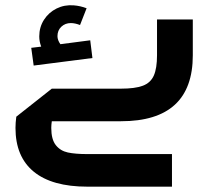

<svg xmlns="http://www.w3.org/2000/svg" viewBox="-20 -454 792 719"><path d="M702 -381V-247Q702 0 433 0H174Q172 14 172 25Q172 68 189 89.5Q206 111 234 117Q262 123 307 123H624V245H307Q175 245 106.5 189Q38 133 38 25Q38 6 41 -17L174 -122H433Q486 -122 515 -133Q544 -144 556 -171Q568 -198 568 -247V-381ZM326.1 -236.7 106.1 -208.5 97 -274.9 134.3 -279.4Q127 -298.5 127 -317.6Q127 -352.2 144.7 -379.9Q162.5 -407.6 192 -422.2Q221.5 -436.7 256.1 -434Q280.6 -432.1 304.3 -423.1L279.7 -360.3Q260.6 -367.6 245.2 -367.6Q224.3 -367.6 209.7 -354Q195.2 -340.3 195.2 -318.5Q195.2 -304 206.1 -288.5L317.9 -303.1Z"/></svg>

Font: Cairo
Style: Bold
Weight: 700
Designer: Mohamed Gaber
Foundry: Kief Type Foundry
Version: Version 2.100